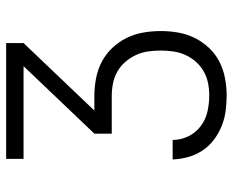

<svg xmlns="http://www.w3.org/2000/svg" viewBox="-88 -688 775 640"><g transform="rotate(-90 300.0 -367.5)"><path d="M302 0Q276 0 250 -3.5Q224 -7 199.5 -17Q175 -27 154 -43Q133 -59 118.5 -81Q104 -103 97 -128.5Q90 -154 89 -180H154Q154 -153 166 -128Q178 -103 200 -86.5Q222 -70 248.5 -64Q275 -58 302 -58Q323 -58 343.5 -62Q364 -66 382.5 -76.5Q401 -87 415 -103Q429 -119 437.5 -138Q446 -157 449 -178Q452 -199 452 -220Q452 -241 449 -262Q446 -283 437 -302.5Q428 -322 414 -338Q400 -354 381.5 -364.5Q363 -375 342 -379Q321 -383 300 -383H175V-441L400 -677H91V-735H477V-677L252 -441H300Q329 -441 358.5 -435.5Q388 -430 414 -416.5Q440 -403 460.5 -381.5Q481 -360 494 -333.5Q507 -307 512 -278Q517 -249 517 -219Q517 -190 512 -161.5Q507 -133 494 -106.5Q481 -80 460.5 -58.5Q440 -37 414.5 -24Q389 -11 360 -5.5Q331 0 302 0Z"/></g></svg>

Font: Iosevka Custom Light Extended
Style: Regular
Weight: 300
Width: 7
Monospace: yes
Designer: Belleve Invis
Foundry: Belleve Invis
Version: Version 11.2.4; ttfautohint (v1.8.4)